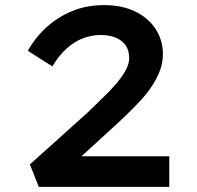

<svg xmlns="http://www.w3.org/2000/svg" viewBox="-20 -732 770 752"><path d="M132 0 97 -88 324 -292Q351 -319 379.5 -346Q408 -373 432 -400.5Q456 -428 471 -454.5Q486 -481 486 -504Q486 -533 473 -553Q460 -573 434.5 -584Q409 -595 373 -595Q339 -595 305 -582Q271 -569 241 -542Q211 -515 185 -472L89 -533Q118 -585 162.5 -625.5Q207 -666 263.5 -689Q320 -712 388 -712Q458 -712 509.5 -687Q561 -662 589.5 -618.5Q618 -575 618 -519Q618 -486 606 -454.5Q594 -423 573.5 -392.5Q553 -362 526.5 -334Q500 -306 471 -278Q442 -250 413 -224L237 -63L225 -120H643V0Z"/></svg>

Font: Lexend Tera Medium
Style: Regular
Weight: 500
Designer: Bonnie Shaver-Troup, Thomas Jockin
Foundry: Lexend
Version: Version 1.007